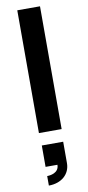

<svg xmlns="http://www.w3.org/2000/svg" viewBox="-112 -776 520 1132"><g transform="rotate(-10 148.0 -210.0)"><path d="M80 0H216V-735H80ZM84 315C160 315 212 269 212 203V75H84V203H155C155 253 100 258 84 258Z"/></g></svg>

Font: Eudonet ExtraBold
Style: Regular
Weight: 800
Designer: Mikhail Sharanda
Foundry: Mikhail Sharanda
Version: Version 4.503;Glyphs 3.1.2 (3151)